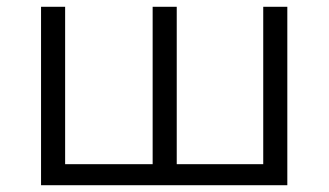

<svg xmlns="http://www.w3.org/2000/svg" viewBox="-20 -546 969 566"><path d="M756 -526V-62H501V-526H430V-62H172V-526H101V0H827V-526Z"/></svg>

Font: Talent
Style: Regular
Weight: 400
Designer: Mike Powis
Version: Version 1.001;hotconv 1.0.109;makeotfexe 2.5.65596